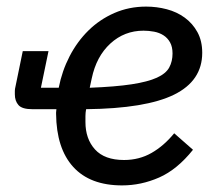

<svg xmlns="http://www.w3.org/2000/svg" viewBox="-20 -550 645 582"><path d="M350 12Q253 12 202 -44Q151 -100 150 -205Q150 -207 150 -209Q150 -211 151 -219H78Q47 -219 36 -231.5Q25 -244 25 -264Q25 -269 25 -274.5Q25 -280 27 -288L49 -395H127L104 -284H158Q168 -335 191 -379.5Q214 -424 248 -457.5Q282 -491 326.5 -510.5Q371 -530 423 -530Q455 -530 485.5 -522Q516 -514 540 -496.5Q564 -479 578.5 -452.5Q593 -426 593 -390Q593 -305 507.5 -263Q422 -221 241 -219Q239 -208 239 -198Q239 -188 239 -180Q239 -129 268 -97Q297 -65 356 -65Q402 -65 439.5 -86.5Q477 -108 508 -146L565 -96Q517 -36 462.5 -12Q408 12 350 12ZM415 -457Q357 -457 314.5 -418Q272 -379 258 -312L252 -284Q330 -287 379 -294.5Q428 -302 455.5 -314.5Q483 -327 493 -345.5Q503 -364 503 -388Q503 -408 495.5 -421.5Q488 -435 475.5 -443Q463 -451 447 -454Q431 -457 415 -457Z"/></svg>

Font: IBM Plex Sans Text
Style: Italic
Weight: 450
Italic angle: -11°
Designer: Mike Abbink, Paul van der Laan, Pieter van Rosmalen
Foundry: Bold Monday
Version: Version 3.005